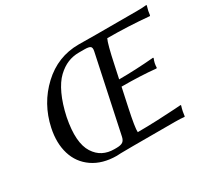

<svg xmlns="http://www.w3.org/2000/svg" viewBox="-129 -861 1174 1077"><g transform="rotate(-30 458.5 -322.5)"><path d="M356 -37.1H369.1Q398.4 -37.1 411.1 -46.1Q423.8 -55.2 428.2 -77.1L532.7 -568.8Q537.6 -591.3 528.6 -598.6Q519.5 -606 489.7 -606H454.6Q416 -606 382.1 -592Q348.1 -578.1 315.7 -547.4Q283.2 -516.6 257.1 -460.4Q231 -404.3 214.4 -327.1Q199.2 -249.5 203.4 -194.3Q207.5 -139.2 230 -104.2Q252.4 -69.3 284.2 -53.2Q315.9 -37.1 356 -37.1ZM455.1 0Q349.6 0.5 349.6 2Q257.8 1.5 196 -41Q134.3 -83.5 112.3 -155.8Q90.3 -228 109.4 -317.9Q139.2 -457.5 240 -551.8Q340.8 -646 476.1 -646Q546.9 -645 592.3 -645H855Q891.1 -645 915.5 -647.9L917 -645Q909.2 -617.7 908.7 -613.8Q906.7 -604 904.8 -587.9L902.3 -584Q766.6 -596.2 632.8 -596.2Q618.7 -568.4 592.8 -444.8L575.2 -362.8Q680.2 -362.8 800.3 -373L802.7 -370.1Q796.9 -356.4 793.5 -341.8Q790.5 -326.7 790.5 -314L787.1 -311Q690.9 -320.8 566.4 -320.8L540.5 -200.2Q515.1 -81.5 517.6 -54.2Q577.1 -54.2 648.2 -57.1Q719.2 -60.1 760.7 -63L801.8 -65.9L803.2 -62Q797.9 -45.9 794.4 -28.8Q794.4 -27.8 790 0L787.6 2.9Q764.2 0 728 0Z"/></g></svg>

Font: Linux Biolinum
Style: Italic
Weight: 400
Italic angle: -12°
Designer: Philipp H. Poll
Foundry: Philipp H. Poll
Version: Version 1.1.3 ; ttfautohint (v0.9)